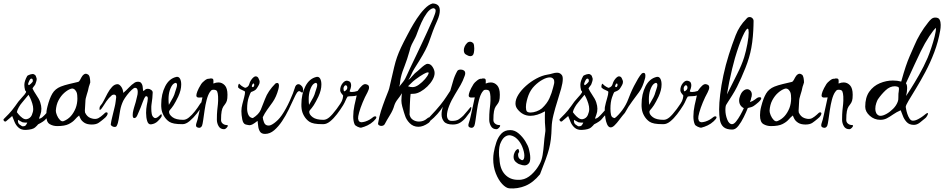

<svg xmlns="http://www.w3.org/2000/svg" viewBox="-46 -727 5429 1104"><path d="M240 -68Q227 -55 217 -42Q207 -29 173 -12Q169 -6 155.5 6Q142 18 103 20Q77 21 61.5 7.5Q46 -6 38 -25Q30 -44 24 -60Q23 -59 15 -52Q7 -45 -1.5 -38Q-10 -31 -12 -29Q-13 -28 -16 -28Q-21 -28 -24.5 -33.5Q-28 -39 -24 -43Q-5 -62 5 -72.5Q15 -83 23 -93Q31 -103 42 -118Q59 -144 78.5 -164.5Q98 -185 103 -195Q104 -196 104 -199Q104 -202 101.5 -204Q99 -206 98 -209Q94 -225 94 -239Q94 -261 111 -291Q118 -296 130 -299.5Q142 -303 149 -300Q157 -296 159.5 -291Q162 -286 164 -278Q164 -277 164.5 -276Q165 -275 165 -273Q165 -267 163 -260Q161 -253 158 -245Q158 -241 148.5 -230Q139 -219 142 -216Q148 -203 162 -182Q179 -158 185.5 -138Q192 -118 192 -102Q192 -83 186.5 -69Q181 -55 178 -45Q187 -44 199 -54.5Q211 -65 222.5 -78.5Q234 -92 240 -98Q246 -104 249 -104Q254 -104 249.5 -89Q245 -74 240 -68ZM143 -260Q143 -264 142 -269Q141 -274 136 -275H135Q130 -275 127 -270.5Q124 -266 122 -262Q119 -254 116.5 -248.5Q114 -243 118 -238Q122 -236 132.5 -246.5Q143 -257 143 -260ZM145 -100Q145 -115 139.5 -132.5Q134 -150 127.5 -164Q121 -178 118 -182Q118 -182 106 -167.5Q94 -153 80 -136Q71 -126 62 -110Q53 -94 51 -82Q51 -82 60 -70.5Q69 -59 82.5 -49Q96 -39 109 -42Q129 -47 137 -65.5Q145 -84 145 -100ZM111 -22H102Q98 -22 93 -22.5Q88 -23 83 -24Q78 -26 68 -32Q58 -38 58 -38Q58 -38 57.5 -36Q57 -34 57 -31Q57 -27 58.5 -22Q60 -17 65 -12Q73 -6 79 -2.5Q85 1 95 -2Q102 -4 106.5 -13Q111 -22 111 -22Z M558 -78Q561 -81 566 -81Q573 -81 573 -74Q573 -70 568.5 -62Q564 -54 550 -43Q536 -31 521.5 -21Q507 -11 482 -11Q455 -11 439.5 -21Q424 -31 417.5 -43.5Q411 -56 409 -63Q397 -54 384.5 -39.5Q372 -25 349 -13.5Q326 -2 283 -2Q259 -2 239.5 -13.5Q220 -25 220 -64Q220 -75 221.5 -87.5Q223 -100 227 -115Q239 -162 255 -189Q271 -216 303 -229Q323 -237 352 -244Q381 -251 403 -256Q410 -258 415.5 -269.5Q421 -281 428 -291Q432 -296 437 -299.5Q442 -303 448 -303Q453 -303 461 -298Q468 -293 470.5 -279Q473 -265 473 -253Q472 -247 468.5 -238.5Q465 -230 463 -220Q461 -207 453 -183Q445 -159 445 -143Q445 -129 443 -108.5Q441 -88 443 -80Q454 -56 474 -48.5Q494 -41 509 -44Q520 -46 534 -57Q548 -68 558 -78ZM396 -192Q394 -200 386.5 -209Q379 -218 368 -218Q366 -218 360 -216Q343 -210 324 -193.5Q305 -177 291 -151Q277 -125 275 -90Q275 -80 281.5 -64Q288 -48 299 -37Q310 -26 321 -31Q345 -41 361.5 -59.5Q378 -78 389 -105Q394 -118 396.5 -132.5Q399 -147 399 -160Q399 -172 398 -180.5Q397 -189 396 -192Z M880 -52Q877 -46 861.5 -30.5Q846 -15 823 -12Q807 -10 800.5 -30.5Q794 -51 794 -78Q794 -89 795 -100.5Q796 -112 798 -122Q800 -133 802 -143Q804 -153 804 -160Q804 -177 791 -173Q782 -162 774.5 -140Q767 -118 762 -107Q751 -82 744 -65Q737 -48 726 -48Q717 -48 717 -65Q717 -79 721 -94Q725 -109 725 -109Q730 -123 734.5 -140.5Q739 -158 742 -171.5Q745 -185 745 -185Q745 -187 745.5 -191Q746 -195 746 -199Q746 -207 743.5 -214Q741 -221 731 -222Q725 -223 711.5 -210.5Q698 -198 684.5 -180.5Q671 -163 663 -148Q650 -121 645 -93Q640 -65 636.5 -41.5Q633 -18 625 -3Q622 3 613 3Q606 3 598.5 -1.5Q591 -6 591 -12Q593 -30 599.5 -55Q606 -80 614 -115Q617 -127 619 -143Q621 -159 622 -167V-169Q622 -183 609 -183Q604 -183 598 -180Q579 -164 566 -145Q553 -126 544.5 -112Q536 -98 529 -95Q526 -94 526 -101Q526 -105 527 -110Q528 -115 532 -120Q541 -129 551 -149Q561 -169 572.5 -190.5Q584 -212 598.5 -227.5Q613 -243 630 -243Q640 -243 650.5 -229Q661 -215 663 -193Q680 -207 695 -223.5Q710 -240 730 -253Q738 -257 747 -257Q762 -257 767 -248Q774 -239 775 -222Q776 -205 778 -204Q780 -203 787.5 -210.5Q795 -218 809 -216Q814 -216 823 -210Q832 -204 832 -195Q832 -182 830 -163.5Q828 -145 825 -125Q824 -121 824 -114.5Q824 -108 824 -100Q824 -87 826.5 -72.5Q829 -58 839 -51Q842 -48 847 -48Q858 -48 876 -67Q879 -70 881 -70Q884 -70 884 -64Q884 -56 880 -52Z M1119 -122Q1106 -100 1086 -74.5Q1066 -49 1044.5 -31Q1023 -13 1004 -13Q973 -13 955.5 -16.5Q938 -20 927 -27Q908 -40 896 -61Q884 -82 882 -104Q881 -110 881 -116Q881 -122 881 -127Q881 -186 904 -231Q927 -276 969 -285Q982 -287 989 -274.5Q996 -262 996 -241Q996 -209 979 -172Q972 -157 964.5 -143.5Q957 -130 952 -122Q939 -103 932.5 -96.5Q926 -90 926 -84Q926 -68 946 -53Q966 -38 1008 -38Q1024 -38 1041 -52Q1058 -66 1074.5 -87Q1091 -108 1104 -129Q1110 -139 1115 -139Q1121 -139 1121 -130Q1121 -126 1119 -122ZM969 -248Q965 -254 952.5 -245.5Q940 -237 930 -207Q923 -185 923 -156Q923 -148 923.5 -140Q924 -132 925 -124Q942 -153 949.5 -167.5Q957 -182 961 -198Q963 -206 967.5 -218Q972 -230 972 -239Q972 -245 969 -248Z M1262 -182Q1262 -159 1258.5 -148Q1255 -137 1249.5 -130Q1244 -123 1238 -114Q1232 -105 1228.5 -87.5Q1225 -70 1225 -37Q1225 -24 1235 -16Q1245 -8 1258 -8Q1264 -8 1264 -4Q1264 1 1256.5 8.5Q1249 16 1243 16Q1221 16 1211 -1.5Q1201 -19 1201 -39Q1201 -72 1203 -91.5Q1205 -111 1207 -128.5Q1209 -146 1208 -172Q1207 -190 1203 -200.5Q1199 -211 1182 -211Q1173 -211 1169.5 -208Q1166 -205 1161 -198Q1150 -182 1142.5 -153.5Q1135 -125 1130.5 -93.5Q1126 -62 1122.5 -37.5Q1119 -13 1116 -5Q1113 2 1108.5 5Q1104 8 1099 8Q1095 8 1091.5 6.5Q1088 5 1086 4Q1081 1 1081 -6Q1081 -13 1084.5 -22.5Q1088 -32 1090 -40Q1092 -48 1096.5 -68.5Q1101 -89 1106 -111.5Q1111 -134 1114.5 -150.5Q1118 -167 1118 -167Q1113 -167 1108 -166.5Q1103 -166 1098 -166Q1083 -166 1083 -178Q1083 -186 1089 -202Q1095 -218 1111 -244Q1116 -252 1131 -264Q1146 -276 1156 -274Q1160 -276 1163 -276Q1166 -276 1168 -276Q1179 -276 1180.5 -268.5Q1182 -261 1181 -253.5Q1180 -246 1182 -247Q1196 -253 1210 -253Q1231 -253 1246.5 -236.5Q1262 -220 1262 -182Z M1693 -227Q1697 -219 1697 -207Q1697 -200 1694.5 -196Q1692 -192 1684 -198Q1679 -203 1675 -203Q1668 -203 1662 -195Q1655 -185 1642.5 -157.5Q1630 -130 1613.5 -96Q1597 -62 1576 -30.5Q1555 1 1530.5 22Q1506 43 1478 43Q1457 43 1448.5 29Q1440 15 1438.5 -3Q1437 -21 1435 -32Q1417 -18 1407 -12.5Q1397 -7 1388 -7Q1384 -7 1379 -8.5Q1374 -10 1367 -11Q1352 -15 1347 -40.5Q1342 -66 1342 -88Q1342 -107 1347.5 -128Q1353 -149 1358 -168Q1363 -187 1363 -198Q1363 -203 1348 -208.5Q1333 -214 1324 -223Q1323 -224 1323 -229Q1323 -235 1325.5 -241.5Q1328 -248 1331 -244Q1340 -234 1352 -227.5Q1364 -221 1365 -222Q1383 -227 1387.5 -244Q1392 -261 1405 -276Q1416 -288 1424 -288Q1437 -288 1442 -273Q1443 -270 1445 -266Q1447 -262 1447 -256Q1447 -247 1442 -238Q1435 -225 1428 -215.5Q1421 -206 1398 -198Q1393 -193 1384 -166.5Q1375 -140 1375 -102Q1375 -82 1382.5 -66Q1390 -50 1408 -48Q1442 -69 1453.5 -96Q1465 -123 1478 -158Q1495 -204 1538 -247Q1544 -250 1548 -250Q1558 -250 1558 -234Q1558 -230 1557 -225Q1556 -220 1555 -215Q1543 -170 1522 -140Q1504 -115 1490 -95.5Q1476 -76 1465 -53Q1465 -42 1472 -23.5Q1479 -5 1498 -5Q1505 -5 1512 -8Q1530 -16 1552 -37.5Q1574 -59 1599 -105Q1609 -123 1619.5 -146Q1630 -169 1638 -189.5Q1646 -210 1648 -218Q1654 -243 1670 -243Q1681 -243 1693 -227ZM1416 -238Q1416 -244 1413 -247H1412Q1409 -247 1406.5 -243.5Q1404 -240 1403 -236Q1400 -231 1404 -227Q1405 -226 1407 -226Q1414 -226 1416 -238Z M1925 -122Q1912 -100 1892 -74.5Q1872 -49 1850.5 -31Q1829 -13 1810 -13Q1779 -13 1761.5 -16.5Q1744 -20 1733 -27Q1714 -40 1702 -61Q1690 -82 1688 -104Q1687 -110 1687 -116Q1687 -122 1687 -127Q1687 -186 1710 -231Q1733 -276 1775 -285Q1788 -287 1795 -274.5Q1802 -262 1802 -241Q1802 -209 1785 -172Q1778 -157 1770.5 -143.5Q1763 -130 1758 -122Q1745 -103 1738.5 -96.5Q1732 -90 1732 -84Q1732 -68 1752 -53Q1772 -38 1814 -38Q1830 -38 1847 -52Q1864 -66 1880.5 -87Q1897 -108 1910 -129Q1916 -139 1921 -139Q1927 -139 1927 -130Q1927 -126 1925 -122ZM1775 -248Q1771 -254 1758.5 -245.5Q1746 -237 1736 -207Q1729 -185 1729 -156Q1729 -148 1729.5 -140Q1730 -132 1731 -124Q1748 -153 1755.5 -167.5Q1763 -182 1767 -198Q1769 -206 1773.5 -218Q1778 -230 1778 -239Q1778 -245 1775 -248Z M2100 -54Q2104 -58 2111 -58Q2118 -58 2118 -52Q2118 -45 2102 -30Q2086 -15 2067 -6Q2048 3 2031 7Q2023 8 2009.5 1.5Q1996 -5 1993 -12Q1989 -21 1987 -32.5Q1985 -44 1985 -57Q1985 -88 1992 -121Q1999 -154 2005 -178Q1993 -174 1978.5 -174Q1964 -174 1953 -172Q1946 -162 1941 -149.5Q1936 -137 1927 -122Q1911 -96 1891.5 -70.5Q1872 -45 1852 -29Q1832 -13 1813 -13Q1800 -13 1800 -20Q1800 -27 1817 -33Q1841 -42 1866 -71Q1891 -100 1911 -131Q1921 -146 1924 -158.5Q1927 -171 1927 -178Q1927 -178 1918.5 -188.5Q1910 -199 1910 -209Q1910 -231 1924.5 -249Q1939 -267 1955 -262Q1966 -259 1969.5 -252Q1973 -245 1973 -237Q1973 -228 1970 -218.5Q1967 -209 1964 -202Q1967 -198 1977 -198Q1992 -198 2010 -204Q2023 -223 2035 -234Q2047 -245 2057 -243Q2064 -242 2070 -238Q2076 -234 2076 -223Q2076 -214 2067 -196Q2052 -169 2039 -137.5Q2026 -106 2019 -80.5Q2012 -55 2013 -45Q2015 -32 2020.5 -28Q2026 -24 2033 -24Q2038 -24 2043.5 -25.5Q2049 -27 2054 -28Q2069 -33 2079 -39Q2089 -45 2100 -54ZM1951 -223Q1951 -232 1945 -236Q1944 -237 1942 -237Q1937 -237 1933 -230.5Q1929 -224 1929 -218Q1929 -213 1930.5 -206.5Q1932 -200 1937 -203Q1942 -206 1946.5 -211Q1951 -216 1951 -223Z M2468 -608Q2452 -572 2443 -548Q2434 -524 2427.5 -504.5Q2421 -485 2411.5 -463Q2402 -441 2384.5 -410.5Q2367 -380 2337 -333Q2327 -317 2319.5 -299.5Q2312 -282 2302 -267Q2313 -275 2325.5 -290.5Q2338 -306 2357 -320Q2362 -324 2372 -333.5Q2382 -343 2393.5 -351.5Q2405 -360 2413 -360Q2430 -360 2441.5 -342Q2453 -324 2453 -307Q2453 -289 2441.5 -268.5Q2430 -248 2411.5 -230Q2393 -212 2372.5 -200.5Q2352 -189 2335 -188L2315 -187Q2314 -180 2312.5 -161Q2311 -142 2310.5 -120.5Q2310 -99 2309.5 -83.5Q2309 -68 2309 -68Q2313 -48 2328.5 -38Q2344 -28 2363 -28Q2375 -28 2387 -32Q2399 -36 2409 -45Q2416 -52 2422 -52Q2430 -52 2430 -42Q2430 -29 2418 -20Q2387 2 2360 2Q2330 2 2309.5 -19Q2289 -40 2282 -65Q2282 -65 2277 -80Q2272 -95 2267 -114.5Q2262 -134 2262 -148Q2262 -160 2263 -170.5Q2264 -181 2265 -191Q2255 -174 2241 -156.5Q2227 -139 2221 -120Q2214 -94 2196 -65Q2178 -36 2166 -13Q2160 -3 2146 -3Q2139 -3 2133 -7Q2127 -11 2128 -18Q2134 -56 2144.5 -88.5Q2155 -121 2169 -158Q2178 -182 2183 -193.5Q2188 -205 2192 -219Q2196 -233 2202 -262Q2213 -310 2220.5 -341.5Q2228 -373 2237 -398.5Q2246 -424 2259.5 -453Q2273 -482 2297 -527Q2301 -535 2315.5 -561.5Q2330 -588 2350.5 -619.5Q2371 -651 2395 -676Q2419 -701 2441 -707Q2460 -707 2471.5 -697.5Q2483 -688 2483 -666Q2483 -655 2479.5 -640.5Q2476 -626 2468 -608ZM2445 -680Q2426 -676 2408.5 -652Q2391 -628 2377.5 -598Q2364 -568 2355 -543Q2346 -518 2342 -511Q2327 -483 2321.5 -471.5Q2316 -460 2314 -453Q2312 -446 2308.5 -432.5Q2305 -419 2295 -388Q2287 -364 2280.5 -347.5Q2274 -331 2268.5 -315.5Q2263 -300 2258 -278Q2254 -256 2254 -249Q2254 -242 2249 -228Q2264 -246 2272 -256.5Q2280 -267 2284.5 -276Q2289 -285 2295 -298Q2301 -311 2311 -333Q2334 -381 2350.5 -415.5Q2367 -450 2380.5 -479Q2394 -508 2409 -540.5Q2424 -573 2444 -618Q2451 -635 2455 -647Q2459 -659 2459 -666Q2459 -678 2445 -680ZM2418 -304Q2421 -311 2414 -311Q2407 -311 2390 -301.5Q2373 -292 2368 -288Q2340 -269 2328.5 -258.5Q2317 -248 2300 -231Q2313 -226 2326 -226Q2343 -226 2362.5 -240Q2382 -254 2398 -272.5Q2414 -291 2418 -304Z M2660 -404Q2653 -404 2646.5 -406.5Q2640 -409 2634 -413Q2621 -419 2621 -439Q2621 -448 2625.5 -459Q2630 -470 2640 -480Q2647 -487 2657 -487Q2666 -487 2674 -480Q2678 -476 2679.5 -467.5Q2681 -459 2681 -449Q2681 -437 2679 -425.5Q2677 -414 2672 -409Q2665 -404 2660 -404ZM2558 -11Q2521 -11 2507 -28Q2493 -45 2493 -69Q2493 -80 2495 -91Q2497 -102 2500 -113Q2490 -95 2469 -71.5Q2448 -48 2430 -34Q2426 -31 2422 -31Q2416 -31 2416 -38Q2416 -46 2422 -52Q2464 -96 2486 -123.5Q2508 -151 2520 -170Q2532 -189 2543 -205Q2552 -234 2559.5 -261.5Q2567 -289 2583 -318Q2588 -327 2603 -327Q2613 -327 2621 -322Q2629 -317 2629 -305Q2629 -299 2626 -291Q2615 -260 2602.5 -238.5Q2590 -217 2570 -184Q2549 -150 2536.5 -118Q2524 -86 2524 -64Q2524 -50 2530.5 -41Q2537 -32 2550 -32Q2578 -31 2593 -41.5Q2608 -52 2618 -62Q2631 -76 2640.5 -88Q2650 -100 2658 -109Q2664 -115 2664 -107Q2664 -102 2661.5 -94Q2659 -86 2656 -82Q2646 -68 2632.5 -51Q2619 -34 2601 -22.5Q2583 -11 2558 -11Z M2828 -182Q2828 -159 2824.5 -148Q2821 -137 2815.5 -130Q2810 -123 2804 -114Q2798 -105 2794.5 -87.5Q2791 -70 2791 -37Q2791 -24 2801 -16Q2811 -8 2824 -8Q2830 -8 2830 -4Q2830 1 2822.5 8.5Q2815 16 2809 16Q2787 16 2777 -1.5Q2767 -19 2767 -39Q2767 -72 2769 -91.5Q2771 -111 2773 -128.5Q2775 -146 2774 -172Q2773 -190 2769 -200.5Q2765 -211 2748 -211Q2739 -211 2735.5 -208Q2732 -205 2727 -198Q2716 -182 2708.5 -153.5Q2701 -125 2696.5 -93.5Q2692 -62 2688.5 -37.5Q2685 -13 2682 -5Q2679 2 2674.5 5Q2670 8 2665 8Q2661 8 2657.5 6.5Q2654 5 2652 4Q2647 1 2647 -6Q2647 -13 2650.5 -22.5Q2654 -32 2656 -40Q2658 -48 2662.5 -68.5Q2667 -89 2672 -111.5Q2677 -134 2680.5 -150.5Q2684 -167 2684 -167Q2679 -167 2674 -166.5Q2669 -166 2664 -166Q2649 -166 2649 -178Q2649 -186 2655 -202Q2661 -218 2677 -244Q2682 -252 2697 -264Q2712 -276 2722 -274Q2726 -276 2729 -276Q2732 -276 2734 -276Q2745 -276 2746.5 -268.5Q2748 -261 2747 -253.5Q2746 -246 2748 -247Q2762 -253 2776 -253Q2797 -253 2812.5 -236.5Q2828 -220 2828 -182Z M3184 -296Q3190 -289 3190 -273Q3190 -251 3180.5 -217Q3171 -183 3158.5 -144Q3146 -105 3136.5 -66.5Q3127 -28 3126 4Q3125 44 3121.5 73Q3118 102 3111 129Q3104 156 3091.5 190Q3079 224 3059 275Q3020 323 2975 341.5Q2930 360 2882 356Q2863 354 2841.5 331Q2820 308 2805 270Q2790 232 2790 187Q2790 169 2793 151Q2798 121 2808 91Q2818 61 2837 41Q2856 21 2888 21Q2914 21 2936.5 40.5Q2959 60 2974.5 85Q2990 110 2995 129Q2998 141 3000.5 154.5Q3003 168 3003 181Q3003 204 2994 213Q2984 224 2970 224Q2958 224 2943 218Q2933 216 2920 204.5Q2907 193 2907 175Q2907 163 2912 152Q2917 141 2921 137Q2928 130 2932 130Q2936 130 2937 134.5Q2938 139 2939 144V145Q2939 148 2936 151.5Q2933 155 2933 162Q2933 179 2942.5 186.5Q2952 194 2956 194Q2969 194 2969 168Q2969 147 2957 117Q2947 92 2929 73.5Q2911 55 2888 51Q2875 49 2860.5 57.5Q2846 66 2835 89Q2828 102 2825.5 118Q2823 134 2823 150Q2823 171 2826 186Q2828 244 2857 275.5Q2886 307 2932 307Q2937 307 2942 307Q2947 307 2952 306Q2982 302 3010 276.5Q3038 251 3057 216Q3069 195 3074 164.5Q3079 134 3081.5 101Q3084 68 3088 42Q3090 33 3090 26.5Q3090 20 3090 16Q3090 5 3088.5 -6.5Q3087 -18 3087 -46Q3087 -54 3087 -64Q3087 -74 3088 -87Q3041 -61 3004 -61Q2959 -61 2929 -100Q2918 -114 2918 -132Q2918 -156 2934.5 -182.5Q2951 -209 2978.5 -233.5Q3006 -258 3038.5 -275.5Q3071 -293 3102 -298Q3116 -300 3130.5 -304.5Q3145 -309 3157 -309Q3174 -309 3184 -296ZM3134 -222Q3136 -231 3138.5 -239.5Q3141 -248 3141 -255Q3141 -260 3140 -265.5Q3139 -271 3134 -275Q3128 -282 3115 -282Q3098 -282 3074 -269Q3050 -256 3027.5 -233.5Q3005 -211 2993 -180Q2988 -167 2983 -147.5Q2978 -128 2978 -111Q2978 -95 2983 -87Q2989 -80 3005 -80Q3020 -80 3038.5 -86.5Q3057 -93 3070 -104Q3100 -132 3113.5 -162.5Q3127 -193 3134 -222Z M3437 -68Q3424 -55 3414 -42Q3404 -29 3370 -12Q3366 -6 3352.5 6Q3339 18 3300 20Q3274 21 3258.5 7.5Q3243 -6 3235 -25Q3227 -44 3221 -60Q3220 -59 3212 -52Q3204 -45 3195.5 -38Q3187 -31 3185 -29Q3184 -28 3181 -28Q3176 -28 3172.5 -33.5Q3169 -39 3173 -43Q3192 -62 3202 -72.5Q3212 -83 3220 -93Q3228 -103 3239 -118Q3256 -144 3275.5 -164.5Q3295 -185 3300 -195Q3301 -196 3301 -199Q3301 -202 3298.5 -204Q3296 -206 3295 -209Q3291 -225 3291 -239Q3291 -261 3308 -291Q3315 -296 3327 -299.5Q3339 -303 3346 -300Q3354 -296 3356.5 -291Q3359 -286 3361 -278Q3361 -277 3361.5 -276Q3362 -275 3362 -273Q3362 -267 3360 -260Q3358 -253 3355 -245Q3355 -241 3345.5 -230Q3336 -219 3339 -216Q3345 -203 3359 -182Q3376 -158 3382.5 -138Q3389 -118 3389 -102Q3389 -83 3383.5 -69Q3378 -55 3375 -45Q3384 -44 3396 -54.5Q3408 -65 3419.5 -78.5Q3431 -92 3437 -98Q3443 -104 3446 -104Q3451 -104 3446.5 -89Q3442 -74 3437 -68ZM3340 -260Q3340 -264 3339 -269Q3338 -274 3333 -275H3332Q3327 -275 3324 -270.5Q3321 -266 3319 -262Q3316 -254 3313.5 -248.5Q3311 -243 3315 -238Q3319 -236 3329.5 -246.5Q3340 -257 3340 -260ZM3342 -100Q3342 -115 3336.5 -132.5Q3331 -150 3324.5 -164Q3318 -178 3315 -182Q3315 -182 3303 -167.5Q3291 -153 3277 -136Q3268 -126 3259 -110Q3250 -94 3248 -82Q3248 -82 3257 -70.5Q3266 -59 3279.5 -49Q3293 -39 3306 -42Q3326 -47 3334 -65.5Q3342 -84 3342 -100ZM3308 -22H3299Q3295 -22 3290 -22.5Q3285 -23 3280 -24Q3275 -26 3265 -32Q3255 -38 3255 -38Q3255 -38 3254.5 -36Q3254 -34 3254 -31Q3254 -27 3255.5 -22Q3257 -17 3262 -12Q3270 -6 3276 -2.5Q3282 1 3292 -2Q3299 -4 3303.5 -13Q3308 -22 3308 -22Z M3662 -273Q3656 -251 3648 -232Q3640 -213 3629 -198Q3611 -173 3589 -144Q3567 -115 3547 -78Q3532 -61 3516.5 -40Q3501 -19 3487 -5.5Q3473 8 3461 5Q3451 2 3444.5 -13Q3438 -28 3435 -48Q3432 -68 3431.5 -86Q3431 -104 3432 -111Q3437 -136 3444.5 -160.5Q3452 -185 3452 -198Q3452 -203 3437 -208.5Q3422 -214 3413 -223Q3412 -224 3412 -229Q3412 -235 3414.5 -241.5Q3417 -248 3420 -244Q3429 -234 3441 -227.5Q3453 -221 3454 -222Q3472 -227 3476.5 -244Q3481 -261 3494 -276Q3505 -288 3513 -288Q3526 -288 3531 -273Q3532 -270 3534 -266Q3536 -262 3536 -256Q3536 -247 3531 -238Q3524 -225 3517 -215.5Q3510 -206 3487 -198Q3482 -193 3473 -166.5Q3464 -140 3464 -102Q3464 -82 3467.5 -66Q3471 -50 3489 -48Q3509 -63 3531.5 -93Q3554 -123 3567 -158Q3571 -169 3579.5 -189.5Q3588 -210 3599.5 -232.5Q3611 -255 3623 -275Q3635 -295 3645 -305Q3651 -308 3655 -308Q3665 -308 3665 -292Q3665 -281 3662 -273ZM3505 -238Q3505 -244 3502 -247H3501Q3498 -247 3495.5 -243.5Q3493 -240 3492 -236Q3489 -231 3493 -227Q3494 -226 3496 -226Q3503 -226 3505 -238Z M3881 -122Q3868 -100 3848 -74.5Q3828 -49 3806.5 -31Q3785 -13 3766 -13Q3735 -13 3717.5 -16.5Q3700 -20 3689 -27Q3670 -40 3658 -61Q3646 -82 3644 -104Q3643 -110 3643 -116Q3643 -122 3643 -127Q3643 -186 3666 -231Q3689 -276 3731 -285Q3744 -287 3751 -274.5Q3758 -262 3758 -241Q3758 -209 3741 -172Q3734 -157 3726.5 -143.5Q3719 -130 3714 -122Q3701 -103 3694.5 -96.5Q3688 -90 3688 -84Q3688 -68 3708 -53Q3728 -38 3770 -38Q3786 -38 3803 -52Q3820 -66 3836.5 -87Q3853 -108 3866 -129Q3872 -139 3877 -139Q3883 -139 3883 -130Q3883 -126 3881 -122ZM3731 -248Q3727 -254 3714.5 -245.5Q3702 -237 3692 -207Q3685 -185 3685 -156Q3685 -148 3685.5 -140Q3686 -132 3687 -124Q3704 -153 3711.5 -167.5Q3719 -182 3723 -198Q3725 -206 3729.5 -218Q3734 -230 3734 -239Q3734 -245 3731 -248Z M4056 -54Q4060 -58 4067 -58Q4074 -58 4074 -52Q4074 -45 4058 -30Q4042 -15 4023 -6Q4004 3 3987 7Q3979 8 3965.5 1.5Q3952 -5 3949 -12Q3945 -21 3943 -32.5Q3941 -44 3941 -57Q3941 -88 3948 -121Q3955 -154 3961 -178Q3949 -174 3934.5 -174Q3920 -174 3909 -172Q3902 -162 3897 -149.5Q3892 -137 3883 -122Q3867 -96 3847.5 -70.5Q3828 -45 3808 -29Q3788 -13 3769 -13Q3756 -13 3756 -20Q3756 -27 3773 -33Q3797 -42 3822 -71Q3847 -100 3867 -131Q3877 -146 3880 -158.5Q3883 -171 3883 -178Q3883 -178 3874.5 -188.5Q3866 -199 3866 -209Q3866 -231 3880.5 -249Q3895 -267 3911 -262Q3922 -259 3925.5 -252Q3929 -245 3929 -237Q3929 -228 3926 -218.5Q3923 -209 3920 -202Q3923 -198 3933 -198Q3948 -198 3966 -204Q3979 -223 3991 -234Q4003 -245 4013 -243Q4020 -242 4026 -238Q4032 -234 4032 -223Q4032 -214 4023 -196Q4008 -169 3995 -137.5Q3982 -106 3975 -80.5Q3968 -55 3969 -45Q3971 -32 3976.5 -28Q3982 -24 3989 -24Q3994 -24 3999.5 -25.5Q4005 -27 4010 -28Q4025 -33 4035 -39Q4045 -45 4056 -54ZM3907 -223Q3907 -232 3901 -236Q3900 -237 3898 -237Q3893 -237 3889 -230.5Q3885 -224 3885 -218Q3885 -213 3886.5 -206.5Q3888 -200 3893 -203Q3898 -206 3902.5 -211Q3907 -216 3907 -223Z M4316 -140Q4299 -125 4287.5 -117.5Q4276 -110 4254 -106Q4245 -83 4230.5 -53.5Q4216 -24 4199.5 -3Q4183 18 4165 18Q4131 18 4114.5 3.5Q4098 -11 4093.5 -37.5Q4089 -64 4089 -98Q4089 -133 4095 -184Q4101 -235 4113.5 -294Q4126 -353 4145 -413Q4163 -470 4184 -524Q4205 -578 4245 -618Q4253 -629 4264 -629Q4274 -629 4281 -621.5Q4288 -614 4287 -604Q4287 -604 4286.5 -579Q4286 -554 4283 -518.5Q4280 -483 4274 -451Q4264 -396 4240 -336Q4216 -276 4192 -228Q4180 -204 4164.5 -179.5Q4149 -155 4138 -138Q4127 -121 4127 -118Q4126 -113 4125.5 -107Q4125 -101 4125 -95Q4125 -67 4135.5 -40Q4146 -13 4163 -13Q4174 -13 4186.5 -28.5Q4199 -44 4211 -65.5Q4223 -87 4231 -105Q4204 -119 4204 -150Q4204 -159 4207 -168Q4214 -192 4226 -203Q4238 -214 4250 -214Q4261 -214 4269 -205.5Q4277 -197 4277 -183Q4277 -172 4273 -163Q4272 -158 4271.5 -154.5Q4271 -151 4266 -140Q4283 -145 4296 -155.5Q4309 -166 4314 -167Q4317 -168 4322 -168Q4331 -168 4331 -162Q4331 -154 4316 -140ZM4254 -562Q4245 -564 4224 -517.5Q4203 -471 4180 -393Q4173 -369 4164 -332Q4155 -295 4147 -255.5Q4139 -216 4134 -184Q4166 -249 4192.5 -301Q4219 -353 4233 -398Q4244 -434 4251.5 -475Q4259 -516 4259 -540Q4259 -560 4254 -562Z M4662 -78Q4665 -81 4670 -81Q4677 -81 4677 -74Q4677 -70 4672.5 -62Q4668 -54 4654 -43Q4640 -31 4625.5 -21Q4611 -11 4586 -11Q4559 -11 4543.5 -21Q4528 -31 4521.5 -43.5Q4515 -56 4513 -63Q4501 -54 4488.5 -39.5Q4476 -25 4453 -13.5Q4430 -2 4387 -2Q4363 -2 4343.5 -13.5Q4324 -25 4324 -64Q4324 -75 4325.5 -87.5Q4327 -100 4331 -115Q4343 -162 4359 -189Q4375 -216 4407 -229Q4427 -237 4456 -244Q4485 -251 4507 -256Q4514 -258 4519.5 -269.5Q4525 -281 4532 -291Q4536 -296 4541 -299.5Q4546 -303 4552 -303Q4557 -303 4565 -298Q4572 -293 4574.5 -279Q4577 -265 4577 -253Q4576 -247 4572.5 -238.5Q4569 -230 4567 -220Q4565 -207 4557 -183Q4549 -159 4549 -143Q4549 -129 4547 -108.5Q4545 -88 4547 -80Q4558 -56 4578 -48.5Q4598 -41 4613 -44Q4624 -46 4638 -57Q4652 -68 4662 -78ZM4500 -192Q4498 -200 4490.5 -209Q4483 -218 4472 -218Q4470 -218 4464 -216Q4447 -210 4428 -193.5Q4409 -177 4395 -151Q4381 -125 4379 -90Q4379 -80 4385.5 -64Q4392 -48 4403 -37Q4414 -26 4425 -31Q4449 -41 4465.5 -59.5Q4482 -78 4493 -105Q4498 -118 4500.5 -132.5Q4503 -147 4503 -160Q4503 -172 4502 -180.5Q4501 -189 4500 -192Z M4857 -182Q4857 -159 4853.5 -148Q4850 -137 4844.5 -130Q4839 -123 4833 -114Q4827 -105 4823.5 -87.5Q4820 -70 4820 -37Q4820 -24 4830 -16Q4840 -8 4853 -8Q4859 -8 4859 -4Q4859 1 4851.5 8.5Q4844 16 4838 16Q4816 16 4806 -1.5Q4796 -19 4796 -39Q4796 -72 4798 -91.5Q4800 -111 4802 -128.5Q4804 -146 4803 -172Q4802 -190 4798 -200.5Q4794 -211 4777 -211Q4768 -211 4764.5 -208Q4761 -205 4756 -198Q4745 -182 4737.5 -153.5Q4730 -125 4725.5 -93.5Q4721 -62 4717.5 -37.5Q4714 -13 4711 -5Q4708 2 4703.5 5Q4699 8 4694 8Q4690 8 4686.5 6.5Q4683 5 4681 4Q4676 1 4676 -6Q4676 -13 4679.5 -22.5Q4683 -32 4685 -40Q4687 -48 4691.5 -68.5Q4696 -89 4701 -111.5Q4706 -134 4709.5 -150.5Q4713 -167 4713 -167Q4708 -167 4703 -166.5Q4698 -166 4693 -166Q4678 -166 4678 -178Q4678 -186 4684 -202Q4690 -218 4706 -244Q4711 -252 4726 -264Q4741 -276 4751 -274Q4755 -276 4758 -276Q4761 -276 4763 -276Q4774 -276 4775.5 -268.5Q4777 -261 4776 -253.5Q4775 -246 4777 -247Q4791 -253 4805 -253Q4826 -253 4841.5 -236.5Q4857 -220 4857 -182Z M5360 -551Q5349 -487 5326 -426.5Q5303 -366 5275 -313.5Q5247 -261 5221 -218.5Q5195 -176 5178.5 -148.5Q5162 -121 5162 -112Q5162 -112 5164 -100Q5166 -88 5171 -72.5Q5176 -57 5184 -45Q5192 -33 5203 -33Q5217 -33 5234.5 -42.5Q5252 -52 5262 -60Q5282 -77 5287 -77Q5290 -77 5290 -74Q5290 -70 5285 -61Q5280 -52 5275 -48Q5259 -34 5242.5 -21.5Q5226 -9 5209 -9Q5182 -9 5167 -25.5Q5152 -42 5145 -62Q5138 -82 5133 -93Q5108 -82 5089.5 -69Q5071 -56 5054 -47Q5037 -38 5016 -38Q4981 -38 4955 -61.5Q4929 -85 4929 -113Q4929 -167 4952.5 -200Q4976 -233 5013 -248.5Q5050 -264 5088 -264Q5114 -264 5136 -258Q5151 -312 5162 -344.5Q5173 -377 5184.5 -403.5Q5196 -430 5211 -464Q5225 -498 5245.5 -532.5Q5266 -567 5291 -598Q5300 -610 5309.5 -618Q5319 -626 5332 -626Q5351 -626 5357 -613.5Q5363 -601 5363 -584Q5363 -566 5360 -551ZM5336 -567Q5323 -557 5297.5 -518.5Q5272 -480 5248 -431Q5230 -393 5212 -354.5Q5194 -316 5181 -287Q5168 -258 5163 -248Q5170 -241 5170 -220Q5170 -199 5164 -175Q5169 -182 5190 -215Q5211 -248 5238.5 -296Q5266 -344 5288 -395Q5298 -419 5309 -452Q5320 -485 5328 -516.5Q5336 -548 5336 -567ZM5120 -188Q5121 -196 5122 -203Q5123 -210 5123 -215Q5123 -227 5116 -228Q5107 -231 5099 -231Q5071 -231 5046.5 -208Q5022 -185 5002 -156Q4998 -150 4992.5 -134Q4987 -118 4987 -101Q4987 -88 4992 -77.5Q4997 -67 5009 -62Q5011 -61 5017 -61Q5031 -61 5051 -72Q5071 -83 5089.5 -101.5Q5108 -120 5116 -142Q5120 -152 5119.5 -164Q5119 -176 5120 -188Z"/></svg>

Font: Ingrid Darling
Style: Regular
Weight: 400
Designer: Robert E. Leuschke
Foundry: Robert E. Leuschke
Version: Version 1.010; ttfautohint (v1.8.3)